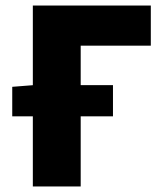

<svg xmlns="http://www.w3.org/2000/svg" viewBox="-20 -670 596 690"><path d="M24 -252V-358L100 -364H386V-252ZM98 0V-650H522V-506H270V0Z"/></svg>

Font: Source Sans 3 Black
Style: Regular
Weight: 900
Designer: Paul D. Hunt
Foundry: Adobe
Version: Version 3.046;hotconv 1.0.118;makeotfexe 2.5.65603